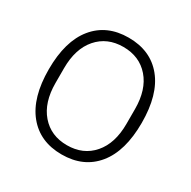

<svg xmlns="http://www.w3.org/2000/svg" viewBox="-161 -864 1021 1029"><g transform="rotate(30 349.5 -349.0)"><path d="M349.1 12.2Q214.4 12.2 138.2 -81.3Q62 -174.8 62 -349.1Q62 -523.4 138.2 -616.7Q214.4 -710 349.1 -710Q484.9 -710 561 -616.9Q637.2 -523.9 637.2 -349.1Q637.2 -174.3 560.8 -81.1Q484.4 12.2 349.1 12.2ZM349.1 -44.9Q449.2 -44.9 509 -114Q568.8 -183.1 568.8 -303.2V-395Q568.8 -515.1 509 -584Q449.2 -652.8 349.1 -652.8Q249.5 -652.8 189.7 -584Q129.9 -515.1 129.9 -395V-303.2Q129.9 -183.1 189.7 -114Q249.5 -44.9 349.1 -44.9Z"/></g></svg>

Font: Anuphan Light
Style: Regular
Weight: 300
Designer: Mike Abbink, Paul van der Laan, Pieter van Rosmalen, Mint Tantisuwanna
Foundry: Bold Monday; Cadson Demak
Version: Version 3.002;hotconv 1.0.109;makeotfexe 2.5.65596